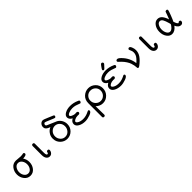

<svg xmlns="http://www.w3.org/2000/svg" viewBox="361 -2208 4004 4004"><g transform="rotate(-45 2363.0 -206.0)"><path d="M38 -215Q38 -300 88.5 -368Q139 -436 227 -436Q252 -436 298 -430.5Q344 -425 369 -425Q394 -425 415.5 -430Q437 -435 440 -435Q453 -435 461 -426Q469 -417 469 -405Q469 -380 439 -369Q409 -358 369 -358H366Q409 -294 409 -215Q409 -126 357 -60.5Q305 5 224 5Q143 5 90.5 -60.5Q38 -126 38 -215ZM105 -215Q105 -152 138.5 -107Q172 -62 224 -62Q276 -62 309 -107.5Q342 -153 342 -215Q342 -277 308.5 -323Q275 -369 223 -369Q170 -369 137.5 -321.5Q105 -274 105 -215Z M691 -134V-398Q691 -436 724 -436Q758 -436 758 -404V-139Q758 -62 790 -62Q809 -62 815 -87Q815 -88 816 -93.5Q817 -99 818.5 -102.5Q820 -106 823 -111Q826 -116 832.5 -119Q839 -122 848 -122H850Q883 -122 883 -92Q883 -55 857 -25Q831 5 791 5Q748 5 719.5 -31Q691 -67 691 -134Z M1096 -215Q1096 -248 1105 -282Q1114 -316 1146.5 -356.5Q1179 -397 1232 -420Q1230 -421 1213 -427.5Q1196 -434 1190.5 -437Q1185 -440 1171 -447.5Q1157 -455 1151 -462Q1145 -469 1136.5 -479Q1128 -489 1125 -502Q1122 -515 1122 -531Q1122 -570 1149.5 -602Q1177 -634 1220 -634H1227Q1240 -634 1337 -593Q1394 -569 1434 -552Q1435 -552 1438.5 -550.5Q1442 -549 1443.5 -548Q1445 -547 1448 -545.5Q1451 -544 1452.5 -543Q1454 -542 1456.5 -540Q1459 -538 1460 -536.5Q1461 -535 1462.5 -532.5Q1464 -530 1464.5 -527Q1465 -524 1465 -521Q1464 -508 1455.5 -498Q1447 -488 1435 -488Q1425 -488 1328 -530Q1231 -572 1220 -572Q1204 -572 1194 -559Q1184 -546 1184 -531Q1184 -520 1189.5 -512.5Q1195 -505 1201 -502Q1207 -499 1218 -494Q1398 -418 1417 -408Q1469 -379 1498.5 -327Q1528 -275 1528 -215Q1528 -121 1464 -58Q1400 5 1312 5Q1224 5 1160 -58Q1096 -121 1096 -215ZM1163 -214Q1163 -151 1205 -103.5Q1247 -56 1311 -56Q1376 -56 1418.5 -104.5Q1461 -153 1461 -217Q1461 -285 1417.5 -329.5Q1374 -374 1314 -374Q1253 -374 1208 -328Q1163 -282 1163 -214Z M1618 -120Q1618 -182 1689 -220Q1618 -259 1618 -318Q1618 -372 1682 -407Q1746 -442 1835 -442Q1930 -442 2023 -400L2026 -398Q2029 -397 2031 -396.5Q2033 -396 2036.5 -394Q2040 -392 2042 -390.5Q2044 -389 2046.5 -386.5Q2049 -384 2051 -381.5Q2053 -379 2054 -375.5Q2055 -372 2055 -368Q2055 -355 2045 -342Q2035 -329 2022 -329Q2015 -329 1990 -340.5Q1965 -352 1923 -364Q1881 -376 1834 -376Q1776 -376 1727.5 -355.5Q1679 -335 1679 -310Q1679 -288 1721 -269.5Q1763 -251 1791 -251Q1794 -251 1808 -252Q1822 -253 1830 -253Q1846 -253 1856 -246Q1866 -239 1868 -232.5Q1870 -226 1870 -220Q1870 -208 1860.5 -197Q1851 -186 1832 -186Q1828 -186 1817 -186.5Q1806 -187 1798 -187Q1755 -187 1717 -168Q1679 -149 1679 -127Q1679 -102 1724 -78.5Q1769 -55 1837 -55Q1888 -55 1930.5 -68.5Q1973 -82 1997.5 -95.5Q2022 -109 2030 -109H2033Q2055 -105 2055 -83Q2055 -45 1977.5 -17Q1900 11 1835 11Q1746 11 1682 -25.5Q1618 -62 1618 -120Z M2143 185V-211Q2143 -315 2209.5 -375.5Q2276 -436 2362 -436Q2450 -436 2515 -374Q2580 -312 2580 -219Q2580 -125 2515.5 -60Q2451 5 2362 5Q2274 5 2206 -61Q2206 15 2209 132V147L2210 172V188Q2210 222 2176 222Q2160 222 2152 214Q2144 206 2143.5 201Q2143 196 2143 185ZM2210 -219Q2210 -153 2255 -107.5Q2300 -62 2362 -62Q2424 -62 2468.5 -107.5Q2513 -153 2513 -219Q2513 -284 2468 -326.5Q2423 -369 2362 -369Q2297 -369 2253.5 -324.5Q2210 -280 2210 -219Z M2668 -120Q2668 -182 2739 -220Q2668 -259 2668 -318Q2668 -372 2732 -407Q2796 -442 2885 -442Q2980 -442 3073 -400L3076 -398Q3079 -397 3081 -396.5Q3083 -396 3086.5 -394Q3090 -392 3092 -390.5Q3094 -389 3096.5 -386.5Q3099 -384 3101 -381.5Q3103 -379 3104 -375.5Q3105 -372 3105 -368Q3105 -355 3095 -342Q3085 -329 3072 -329Q3065 -329 3040 -340.5Q3015 -352 2973 -364Q2931 -376 2884 -376Q2826 -376 2777.5 -355.5Q2729 -335 2729 -310Q2729 -288 2771 -269.5Q2813 -251 2841 -251Q2844 -251 2858 -252Q2872 -253 2880 -253Q2896 -253 2906 -246Q2916 -239 2918 -232.5Q2920 -226 2920 -220Q2920 -208 2910.5 -197Q2901 -186 2882 -186Q2878 -186 2867 -186.5Q2856 -187 2848 -187Q2805 -187 2767 -168Q2729 -149 2729 -127Q2729 -102 2774 -78.5Q2819 -55 2887 -55Q2938 -55 2980.5 -68.5Q3023 -82 3047.5 -95.5Q3072 -109 3080 -109H3083Q3105 -105 3105 -83Q3105 -45 3027.5 -17Q2950 11 2885 11Q2796 11 2732 -25.5Q2668 -62 2668 -120ZM2872 -557Q2887 -578 2897 -591Q2912 -612 2929 -612Q2942 -612 2952.5 -602Q2963 -592 2963 -578Q2963 -574 2962.5 -571Q2962 -568 2959.5 -564Q2957 -560 2954 -556.5Q2951 -553 2945 -546Q2939 -539 2933 -533Q2927 -527 2916 -515Q2905 -503 2895 -492Q2878 -473 2865 -473Q2854 -473 2846 -480.5Q2838 -488 2838 -499Q2838 -510 2872 -557Z M3181 -408Q3181 -421 3191.5 -430Q3202 -439 3218 -439Q3228 -439 3237 -436Q3246 -433 3257 -425Q3268 -417 3272 -413.5Q3276 -410 3289 -398L3302 -385Q3421 -263 3443 -96Q3465 -115 3477.5 -127.5Q3490 -140 3514 -167.5Q3538 -195 3550.5 -227Q3563 -259 3563 -293Q3563 -331 3546.5 -363.5Q3530 -396 3530 -402Q3530 -415 3539.5 -425Q3549 -435 3563 -435Q3591 -435 3610.5 -387Q3630 -339 3630 -295Q3630 -215 3583 -148Q3536 -81 3446 -13Q3420 5 3411 5Q3392 4 3386 -13Q3385 -15 3384.5 -37Q3384 -59 3378 -89.5Q3372 -120 3359.5 -159Q3347 -198 3316 -246Q3285 -294 3240 -339Q3227 -351 3214.5 -363Q3202 -375 3197 -379.5Q3192 -384 3187.5 -389.5Q3183 -395 3182 -398.5Q3181 -402 3181 -408Z M3841 -134V-398Q3841 -436 3874 -436Q3908 -436 3908 -404V-139Q3908 -62 3940 -62Q3959 -62 3965 -87Q3965 -88 3966 -93.5Q3967 -99 3968.5 -102.5Q3970 -106 3973 -111Q3976 -116 3982.5 -119Q3989 -122 3998 -122H4000Q4033 -122 4033 -92Q4033 -55 4007 -25Q3981 5 3941 5Q3898 5 3869.5 -31Q3841 -67 3841 -134Z M4243 -216Q4243 -307 4289.5 -371.5Q4336 -436 4404 -436Q4467 -436 4507.5 -385Q4548 -334 4570 -257Q4577 -271 4592 -311Q4607 -351 4619 -385Q4631 -419 4631 -420Q4640 -436 4662 -436Q4694 -436 4694 -408Q4694 -392 4656.5 -293.5Q4619 -195 4599 -160Q4600 -158 4605 -144Q4610 -130 4612 -124Q4614 -118 4620 -105Q4626 -92 4631 -85.5Q4636 -79 4644 -71.5Q4652 -64 4660 -61Q4667 -83 4694 -83Q4708 -83 4717 -75Q4726 -67 4726 -53Q4726 -30 4709 -12.5Q4692 5 4664 5Q4597 5 4555 -87Q4487 5 4404 5Q4336 5 4289.5 -59Q4243 -123 4243 -216ZM4310 -216Q4310 -152 4337.5 -106.5Q4365 -61 4406 -61Q4446 -61 4485.5 -105.5Q4525 -150 4525 -167Q4525 -172 4517 -201Q4493 -286 4469 -328Q4445 -370 4405 -370Q4363 -370 4336.5 -322.5Q4310 -275 4310 -216Z"/></g></svg>

Font: CMU Typewriter Text
Style: Regular
Weight: 500
Monospace: yes
Version: Version 0.7.0